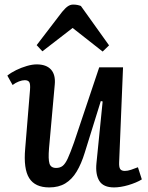

<svg xmlns="http://www.w3.org/2000/svg" viewBox="-20 -804 646 838"><path d="M12 -474Q28 -487 50.5 -498Q73 -509 97 -516Q121 -523 140 -523Q182 -523 202.5 -500.5Q223 -478 219 -435L194 -157Q190 -109 196 -90Q202 -71 225 -71Q242 -71 253.5 -80Q265 -89 276 -113Q287 -137 303 -182L413 -510H517L500 -96Q499 -75 504.5 -66.5Q510 -58 525 -58Q537 -58 552 -63Q567 -68 582 -74L599 -21Q588 -14 572.5 -7.5Q557 -1 540 4Q523 9 507 11.5Q491 14 478 14Q431 14 413.5 -14.5Q396 -43 401 -92L428 -361L420 -363L350 -138Q335 -89 314.5 -55Q294 -21 265 -3.5Q236 14 195 14Q133 14 107.5 -26.5Q82 -67 90 -156L111 -412Q113 -438 107.5 -446Q102 -454 88 -454Q77 -454 62.5 -448.5Q48 -443 35 -433ZM456 -606 428 -579 297 -682 165 -580 140 -607 251 -752Q265 -769 276 -776.5Q287 -784 299 -784Q309 -784 317 -782.5Q325 -781 333 -778Z"/></svg>

Font: Literata Medium
Style: Italic
Weight: 500
Italic angle: -2°
Designer: Latin by Veronika Burian and Jose Scaglione. Greek by Irene Vlachou. Cyrillic by Vera Evstafieva
Foundry: TypeTogether
Version: Version 3.103;gftools[0.9.29]